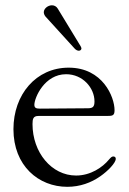

<svg xmlns="http://www.w3.org/2000/svg" viewBox="-20 -705 497 737"><path d="M238.3 12.1C286.9 12.1 329.9 -3.6 365.1 -28.4C393.8 -48.3 424.4 -79.5 424.4 -95.5C424.4 -101.2 420.5 -104.4 415.1 -104.4C408.7 -104.4 405.5 -100.5 398.1 -92.3C373.9 -62.9 328.1 -31.2 272 -31.2C177.6 -31.2 104.8 -120.4 104.8 -228.7C104.8 -248.2 107.2 -259.9 127.5 -259.9H386.4C411.2 -259.9 419.7 -259.9 419.7 -282C419.7 -332.7 374.3 -445.3 243.6 -445.3C118.3 -445.3 31.6 -342 31.6 -209.2C31.6 -68.5 128.2 12.1 238.3 12.1ZM111.9 -302.9C112.2 -330.3 150.9 -420.1 233.7 -420.1C297.9 -420.1 342.7 -367.5 342.7 -315.7C342.7 -294.4 335.6 -289.8 318.2 -289.4C165.5 -288.4 135.3 -288 133.5 -288C118.6 -288 111.9 -290.8 111.9 -302.9ZM148.1 -658C148.1 -653.1 150.2 -647 154.8 -641.3L266.3 -518.8C271.7 -512.8 277.7 -510.3 282.7 -510.3C288.7 -510.3 292.6 -514.6 292.6 -519.2C292.3 -521.3 291.5 -524.1 289.4 -527.7L201.7 -671.9C196.4 -680.8 187.9 -684.7 179.3 -684.7C164.1 -684.7 148.1 -672.2 148.1 -658Z"/></svg>

Font: Margiela Serif
Style: Regular
Weight: 400
Designer: Andreas Faust, Stefan Endress
Version: Version 1.002;FEAKit 1.0